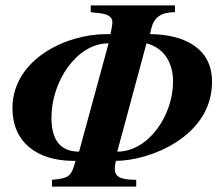

<svg xmlns="http://www.w3.org/2000/svg" viewBox="-20 -689 811 709"><path d="M538 -581C547 -621 570 -644 626 -644V-669H315V-644L350 -640C377 -637 395 -627 395 -607C395 -599 392 -582 388 -563H373C221 -563 26 -468 26 -289C26 -164 117 -95 251 -95H259C243 -37 236 -31 172 -25V0H483V-25C421 -25 404 -38 404 -66C404 -75 405 -83 408 -95C529 -95 763 -182 763 -387C763 -513 658 -562 534 -563ZM521 -529C589 -511 619 -454 619 -388C619 -261 527 -129 413 -129ZM272 -129C193 -129 170 -185 170 -255C170 -387 262 -529 381 -529Z"/></svg>

Font: XITS
Style: Bold Italic
Weight: 700
Italic angle: -16.33°
Designer: MicroPress Inc., with final additions and corrections provided by Coen Hoffman, Elsevier (retired)
Version: Version 1.105